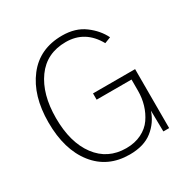

<svg xmlns="http://www.w3.org/2000/svg" viewBox="-166 -872 1019 1038"><g transform="rotate(-30 343.0 -353.0)"><path d="M57.6 -352.5Q57.6 -518.6 136.2 -620.6Q214.8 -722.7 355.5 -722.7Q438.5 -722.7 494.1 -681.2Q549.8 -639.6 576.2 -585L538.1 -570.3Q475.6 -682.6 355.5 -682.6Q235.4 -682.6 169.9 -591.8Q104.5 -501 104.5 -352.5Q104.5 -200.2 171.4 -110.8Q238.3 -21.5 353.5 -21.5Q407.2 -21.5 448.7 -42Q490.2 -62.5 514.2 -97.2Q538.1 -131.8 550.3 -172.9Q562.5 -213.9 562.5 -258.8V-329.1H344.7V-368.2H607.4V0H571.3L569.3 -130.9Q547.9 -66.4 494.6 -24.4Q441.4 17.6 352.5 17.6Q215.8 17.6 136.7 -82.5Q57.6 -182.6 57.6 -352.5Z"/></g></svg>

Font: Gothic A1 ExtraLight
Style: Regular
Weight: 275
Designer: HanYang I&C Co.,Ltd.
Foundry: HanYang I&C Co.,Ltd.
Version: Version 2.50